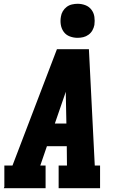

<svg xmlns="http://www.w3.org/2000/svg" viewBox="-20 -995 640 1015"><path d="M0 0 3 -7V-120H46L281 -735H450L481 -120H509V0H290V-120H334L333 -222H228L193 -120H221V0ZM331 -342 328 -490Q328 -495 328 -500Q328 -505 328 -510Q326 -505 324.5 -500Q323 -495 321 -490L270 -342ZM390 -795Q369 -795 349 -802.5Q329 -810 317 -826.5Q305 -843 301.5 -864Q298 -885 302 -907Q304 -922 312 -935.5Q320 -949 332.5 -958.5Q345 -968 360.5 -971.5Q376 -975 390 -975Q412 -975 431.5 -967.5Q451 -960 463.5 -943.5Q476 -927 479 -906Q482 -885 479 -863Q476 -848 468.5 -834.5Q461 -821 448 -811.5Q435 -802 420 -798.5Q405 -795 390 -795Z"/></svg>

Font: Iosevka Slab HvExObl
Style: Regular
Weight: 900
Width: 7
Italic angle: -9°
Monospace: yes
Designer: Belleve Invis
Foundry: Belleve Invis
Version: Version 11.1.1; ttfautohint (v1.8.3)